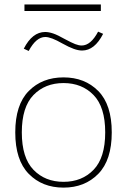

<svg xmlns="http://www.w3.org/2000/svg" viewBox="-20 -834 568 859"><path d="M431.2 -814V-784.7H89.4V-814ZM86.4 -616.2Q124.5 -690.9 182.1 -690.9Q198.2 -690.9 218.3 -684.1Q238.3 -677.2 271 -658.7Q299.8 -643.1 316.4 -636.7Q333 -630.4 345.2 -630.4Q386.2 -630.4 418.9 -692.4L441.4 -682.6Q403.3 -607.9 347.2 -607.9Q330.6 -607.9 309.6 -615.5Q288.6 -623 258.8 -639.6Q208.5 -668.5 182.6 -668.5Q141.6 -668.5 108.4 -606ZM264.2 -487.8Q359.4 -487.8 419.7 -426.8Q480 -365.7 480 -241.7Q480 -117.7 419.7 -56.2Q359.4 5.4 264.2 5.4Q168.9 5.4 108.6 -56.2Q48.3 -117.7 48.3 -241.7Q48.3 -365.7 108.6 -426.8Q168.9 -487.8 264.2 -487.8ZM264.2 -462.4Q181.6 -462.4 129.6 -408.7Q77.6 -355 77.6 -241.7Q77.6 -128.4 129.6 -74.5Q181.6 -20.5 264.2 -20.5Q346.7 -20.5 398.7 -74.5Q450.7 -128.4 450.7 -241.7Q450.7 -355 398.7 -408.7Q346.7 -462.4 264.2 -462.4Z"/></svg>

Font: Estedad-FD Thin
Style: Regular
Weight: 100
Designer: Amin Abedi
Version: Version 7.3